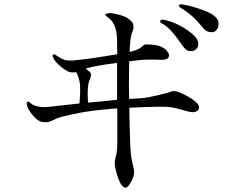

<svg xmlns="http://www.w3.org/2000/svg" viewBox="-20 -834 1040 889"><path d="M734 -743Q758 -740 795 -724Q830 -709 866 -681Q898 -655 898 -631Q898 -616 888 -606.5Q878 -597 865 -597Q850 -597 840.5 -605Q831 -613 814 -638Q797 -663 782 -680Q756 -712 729 -726Q719 -731 722 -737.5Q725 -744 734 -743ZM821 -814Q870 -807 931 -783Q992 -759 992 -724Q992 -707 983 -696Q974 -685 961 -685Q944 -685 934 -692Q924 -699 907 -720Q890 -741 872 -757Q844 -782 816 -798Q807 -804 809 -809.5Q811 -815 821 -814ZM893 -356Q904 -343 901 -331.5Q898 -320 883.5 -316Q869 -312 846 -319Q782 -338 759 -339Q715 -342 579 -335Q579 -283 583 -164Q584 -128 589 -100Q594 -72 597.5 -61Q601 -50 601 -37.5Q601 -25 595 -9Q576 35 561 35Q546 35 533 5Q520 -25 512 -66Q509 -83 516 -108Q523 -133 523 -166V-332Q515 -332 498 -330.5Q481 -329 474 -328Q370 -320 269 -294Q248 -289 233 -281Q218 -273 207.5 -270Q197 -267 178 -269Q157 -271 133.5 -298Q110 -325 105 -347Q102 -357 106 -362Q110 -367 120 -358Q131 -347 153.5 -341.5Q176 -336 204 -339Q222 -341 271 -346.5Q320 -352 348 -355Q348 -359 349.5 -375.5Q351 -392 351 -400.5Q351 -409 351 -425.5Q351 -442 349 -453Q347 -464 343 -477Q339 -490 332 -500Q322 -498 308 -499Q292 -501 263.5 -524Q235 -547 226 -567Q222 -577 226 -581Q230 -585 237 -580Q270 -556 292 -554Q330 -550 523 -583Q523 -626 522 -655Q519 -728 479 -754Q467 -761 468.5 -766.5Q470 -772 486 -773Q495 -774 520 -768.5Q545 -763 560 -756Q591 -740 596.5 -722Q602 -704 590 -679Q583 -660 580 -594Q581 -594 585 -594.5Q589 -595 590 -596Q610 -601 622 -607.5Q634 -614 637.5 -618.5Q641 -623 647 -626Q653 -629 664 -628Q729 -628 753 -598Q761 -589 762.5 -579.5Q764 -570 755 -563Q746 -556 723 -557Q660 -560 618 -555Q613 -554 599 -552.5Q585 -551 578 -550V-529Q578 -527 577.5 -501.5Q577 -476 577 -443Q577 -410 578 -376Q604 -378 614 -378Q644 -378 699.5 -390.5Q755 -403 769 -409Q788 -419 830 -398Q872 -377 893 -356ZM388 -359Q414 -361 461 -365.5Q508 -370 522 -372V-462V-543Q431 -531 394 -521Q391 -521 385 -518.5Q379 -516 377 -515Q387 -509 390 -506Q401 -497 401.5 -489Q402 -481 395.5 -465.5Q389 -450 388 -436Q384 -400 388 -359Z"/></svg>

Font: TsukuhouMincho
Style: Regular
Weight: 400
Designer: Iose
Foundry: Typographish
Version: Version 1.001; ttfautohint (v1.8.3)